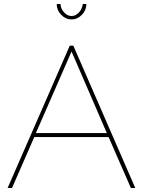

<svg xmlns="http://www.w3.org/2000/svg" viewBox="-20 -938 714 958"><path d="M328 -710H346L655 0H633L522 -254H151L40 0H18ZM513 -274 337 -681 159 -274ZM337 -858Q357 -858 373.5 -875.5Q390 -893 393 -918H411Q411 -887 388.5 -864Q366 -841 337 -841Q308 -841 285.5 -864Q263 -887 263 -918H282Q282 -896 299 -877Q316 -858 337 -858Z"/></svg>

Font: Raleway Thin Thin
Style: Regular
Weight: 250
Version: Version 4.026